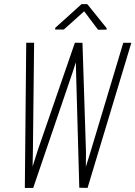

<svg xmlns="http://www.w3.org/2000/svg" viewBox="-20 -920 663 940"><path d="M101.6 0H142.6L334.5 -563L351.6 -615.2L352.5 -564.9L368.2 -1L408.7 0L623 -710.4H583.5L423.8 -178.7L400.4 -103.5L400.9 -176.8L383.8 -710.4L346.7 -710.9L164.6 -183.6L139.6 -104.5L141.1 -180.7L147 -710.9H108.4ZM502.4 -781.7 407.2 -899.9H379.4L250.5 -783.7L250 -775.4H292.5L392.1 -864.7L460 -774.4L501.5 -774.9Z"/></svg>

Font: Roboto Mono ExtraLight
Style: Italic
Weight: 250
Italic angle: -10°
Monospace: yes
Designer: Google
Version: Version 3.000